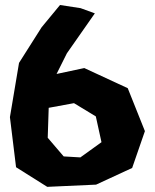

<svg xmlns="http://www.w3.org/2000/svg" viewBox="-20 -722 616 764"><path d="M300.8 -689.5 218.8 -702.1 145.5 -613.3 55.7 -471.7 19.5 -255.9 43.9 -56.6 168 21.5 362.3 12.7 505.9 -53.7 556.6 -200.2 488.3 -371.1 315.4 -451.2 205.1 -427.7 246.1 -509.8 357.4 -668.9ZM169.9 -173.8 173.8 -293 274.4 -311.5 361.3 -258.8 383.8 -156.2 299.8 -95.7 233.4 -99.6Z"/></svg>

Font: MaokenAssortedSans-Lite
Style: Lite
Weight: 400
Version: Version 1.400